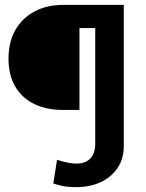

<svg xmlns="http://www.w3.org/2000/svg" viewBox="-20 -632 600 788"><path d="M306.1 -516.9V-180.8H238.1Q171.1 -180.8 120.6 -205.2Q70 -229.6 42.4 -276.9Q14.9 -324.2 14.9 -391.7Q14.9 -459.1 42.9 -508.5Q71 -557.9 121.6 -584.9Q172.1 -612 241.1 -612H488.1V-33.7Q488.1 20.5 461.8 58.4Q435.6 96.3 391.8 116.2Q348.1 136 294.6 136Q258.4 136 236.1 131.1Q213.9 126.2 198.7 121.1L214.1 23.9Q239.6 31.9 258.7 35.6Q277.8 39.4 293.7 39.4Q330.6 39.4 350.7 18.5Q370.9 -2.4 370.9 -43.1V-516.9Z"/></svg>

Font: Ancizar Sans Thin
Style: Regular
Weight: 100
Designer: Cesar Puertas, Viviana Monsalve, Julian Moncada, Julian Prieto, Jose Castro, Mariel Hernandez, Felipe Aragon, Sara Alarc
Version: Version 8.100